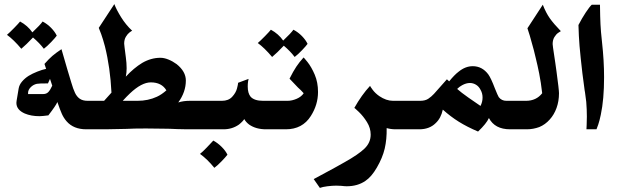

<svg xmlns="http://www.w3.org/2000/svg" viewBox="-20 -631 3018 937"><path d="M450 0H401Q339 0 305 -39Q291 -55 282 -75Q273 -95 260 -133Q253 -116 216 -68Q186 -64 172 -64Q132 -64 101 -77Q60 -95 60 -129Q60 -135 61 -139L71 -199Q74 -217 87.5 -233Q101 -249 120 -261Q138 -272 162 -281.5Q186 -291 205 -295L197 -319Q219 -344 236 -358.5Q253 -373 280 -391Q313 -276 328 -228Q337 -197 346 -178Q355 -159 369.5 -149Q384 -139 408 -139H450ZM235 -213 224 -246 214 -224Q169 -224 160 -222Q142 -218 129.5 -205Q117 -192 117 -178V-172H191Q207 -172 216.5 -182.5Q226 -193 235 -213ZM257 -457Q250 -447 230 -426Q210 -405 194 -393Q173 -421 141 -448Q108 -413 84 -393Q46 -438 14 -461Q27 -472 49 -494.5Q71 -517 78 -526Q115 -506 138 -473Q176 -509 188 -526Q211 -514 229.5 -495Q248 -476 257 -457Z M1013 -139V0H893L845 -1Q805 -3 778 -3Q752 -4 692 -4Q630 -4 598 -2L495 0H439Q414 0 398.5 -12.5Q383 -25 376.5 -41Q370 -57 370 -69Q370 -91 386.5 -115Q403 -139 439 -139H488L524 -179Q518 -301 492 -405Q483 -439 474 -464Q465 -489 462 -495L538 -611Q548 -584 571 -547Q594 -510 625 -481Q622 -480 612.5 -473Q603 -466 594.5 -452Q586 -438 586 -418Q586 -413 588 -399Q596 -339 597 -324Q598 -314 598 -298Q598 -276 594 -257Q633 -299 674 -324Q717 -349 763 -349Q781 -349 802 -340.5Q823 -332 842 -318Q887 -282 887 -238Q887 -182 850 -131Q875 -139 905 -139ZM792 -190Q769 -229 716 -229Q671 -229 614 -175Q598 -160 579 -139H651Q703 -139 746 -159Q768 -169 792 -190Z M1090 124Q1080 137 1060 157.5Q1040 178 1026 188Q992 146 956 120Q969 110 989 89Q1009 68 1021 55Q1043 67 1062 86Q1081 105 1090 124Z M1189 -209Q1189 -176 1203 -159Q1221 -139 1264 -139H1338V0H1278Q1229 0 1196 -23Q1180 -35 1172 -50Q1170 -46 1163 -38.5Q1156 -31 1146 -23Q1113 0 1071 0H1003Q974 0 953.5 -20.5Q933 -41 933 -71Q933 -104 956.5 -121.5Q980 -139 1003 -139H1063Q1095 -139 1113 -158.5Q1131 -178 1136.5 -199Q1142 -220 1142 -227L1193 -246Q1192 -243 1190.5 -232.5Q1189 -222 1189 -209Z M1481 -417Q1474 -407 1454 -386Q1434 -365 1418 -353Q1397 -381 1365 -408Q1332 -373 1308 -353Q1270 -398 1238 -421Q1251 -432 1273 -454.5Q1295 -477 1302 -486Q1339 -466 1362 -433Q1400 -469 1412 -486Q1435 -474 1453.5 -455Q1472 -436 1481 -417Z M1532 -182Q1532 -120 1497 -65Q1456 0 1375 0H1328Q1299 0 1278.5 -20.5Q1258 -41 1258 -70Q1258 -101 1279.5 -120Q1301 -139 1328 -139H1383Q1405 -139 1428 -149Q1451 -159 1462 -176Q1449 -191 1434 -204L1393 -247Q1411 -283 1426 -305.5Q1441 -328 1461 -350Q1461 -353 1480.5 -328.5Q1500 -304 1516 -266.5Q1532 -229 1532 -182Z M1831 -162Q1865 -139 1898 -139H1997V0H1911Q1887 0 1867 -6Q1868 49 1857.5 94Q1847 139 1819 187Q1793 232 1763 252Q1725 278 1672 278Q1662 278 1646 276L1621 275Q1602 275 1578 278Q1554 281 1541 286L1511 243Q1525 235 1567.5 212.5Q1610 190 1661 161Q1729 123 1759 94Q1789 65 1789 26Q1789 -6 1771 -35Q1753 -64 1731 -85Q1709 -106 1709 -104Q1745 -168 1786 -212Q1786 -210 1798.5 -193Q1811 -176 1831 -162Z M2519 0H2469Q2395 0 2366 -55Q2354 -28 2313 11Q2259 -12 2219 -37Q2179 -62 2141 -96Q2132 -54 2106 -30Q2076 0 2026 0H1986Q1957 0 1937 -20Q1917 -40 1917 -69Q1917 -92 1935 -115.5Q1953 -139 1986 -139H2030Q2055 -139 2070 -149Q2085 -159 2098 -173L2161 -244L2172 -234Q2198 -266 2218 -281Q2251 -308 2287 -308Q2333 -308 2363 -268Q2376 -250 2395 -200Q2409 -165 2414 -157Q2428 -139 2451 -139H2519ZM2235 -215Q2222 -208 2211 -197Q2230 -180 2265.5 -155Q2301 -130 2325 -114Q2335 -134 2335 -155Q2335 -176 2325 -193Q2317 -209 2303 -217.5Q2289 -226 2273 -226Q2255 -226 2235 -215Z M2677 -416Q2677 -412 2679 -398L2690 -324L2696 -281Q2708 -193 2708 -176Q2708 -137 2696 -104Q2684 -71 2663 -48Q2641 -23 2612 -11Q2582 0 2551 0H2509Q2480 0 2459.5 -20.5Q2439 -41 2439 -70Q2439 -94 2458 -116.5Q2477 -139 2509 -139H2547Q2597 -139 2626 -176Q2620 -229 2611.5 -271.5Q2603 -314 2595 -346Q2587 -378 2585 -387Q2574 -428 2565.5 -457Q2557 -486 2554 -493L2629 -608Q2644 -569 2663 -542Q2682 -515 2717 -479Q2715 -478 2704.5 -471Q2694 -464 2685.5 -450Q2677 -436 2677 -416Z M2868 -608H2908Q2908 -595 2909 -553Q2910 -511 2913 -475L2918 -425Q2928 -335 2928 -254Q2928 -146 2912 -71Q2906 -42 2899.5 -23Q2893 -4 2891 0H2842Q2842 -5 2843 -21Q2844 -37 2844 -62Q2844 -97 2841 -134Q2839 -152 2835 -180Q2834 -185 2833 -191.5Q2832 -198 2831 -207Q2822 -269 2814 -347Q2807 -413 2805 -456Q2803 -499 2803 -509Q2820 -542 2838.5 -570Q2857 -598 2868 -608Z"/></svg>

Font: Mirza
Style: Bold
Weight: 700
Designer: Arabic design by Kourosh Beigpour, Latin design by Eduardo Tunni, engineering by Lasse Fister
Version: Version 1.0010g